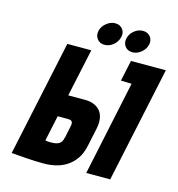

<svg xmlns="http://www.w3.org/2000/svg" viewBox="-128 -1000 1042 1122"><g transform="rotate(15 393.5 -439.0)"><path d="M431 -889Q403 -889 378 -868.5Q353 -848 347 -820Q341 -792 357 -771.5Q373 -751 401 -751Q431 -751 455 -771.5Q479 -792 485 -820Q492 -848 476 -868.5Q460 -889 431 -889ZM599 -888Q570 -888 546 -868Q522 -848 516 -820Q510 -792 525.5 -771.5Q541 -751 570 -751Q599 -751 623.5 -771.5Q648 -792 654 -820Q660 -848 644 -868Q628 -888 599 -888ZM549 -574 614 -572 493 0H638L787 -700H576ZM376 -411H274L336 -700H191L42 0Q42 0 54 1Q66 2 86.5 3.5Q107 5 132.5 7Q158 9 186 10Q214 11 240 11Q275 11 310 3Q345 -5 375.5 -24.5Q406 -44 428.5 -76Q451 -108 461 -156L484 -264Q492 -302 487 -330Q482 -358 466 -376Q450 -394 427 -402.5Q404 -411 376 -411ZM320 -170Q317 -158 313 -148.5Q309 -139 301 -132.5Q293 -126 280.5 -122.5Q268 -119 249 -119Q246 -119 241 -119Q236 -119 231 -119.5Q226 -120 222 -120.5Q218 -121 215.5 -121.5Q213 -122 213 -122L246 -277H309Q316 -277 322 -275.5Q328 -274 331.5 -270Q335 -266 336 -259.5Q337 -253 335 -243Z"/></g></svg>

Font: Advent Pro ExtraBold
Style: Italic
Weight: 800
Italic angle: -12°
Version: Version 3.000